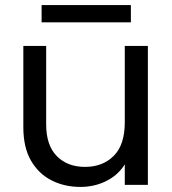

<svg xmlns="http://www.w3.org/2000/svg" viewBox="-20 -729 680 757"><path d="M162 -239Q162 -156 204 -113.5Q246 -71 315 -71Q385 -71 428.5 -114.5Q472 -158 472 -247V-548H563V0H472V-81Q445 -38 398.5 -15Q352 8 297 8Q234 8 183 -18Q132 -44 102 -96Q72 -148 72 -227V-548H162ZM144 -709H496V-641H144Z"/></svg>

Font: Poppins
Style: Regular
Weight: 400
Designer: Ninad Kale (Devanagari), Jonny Pinhorn (Latin)
Version: Version 5.002